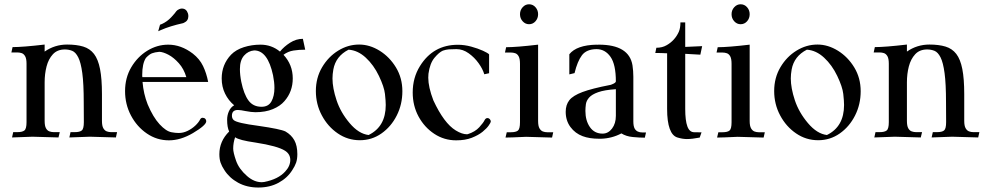

<svg xmlns="http://www.w3.org/2000/svg" viewBox="-20 -630 4525 880"><path d="M511.2 0Q489.3 0 392.1 -3.4Q323.7 -0.5 297.9 0L303.2 -24.4H322.8Q345.2 -24.4 354.7 -32Q364.3 -39.6 364.3 -70.3L363.8 -161.1Q363.8 -246.1 357.2 -294.9Q350.6 -343.8 338.6 -367.2Q326.7 -390.6 311 -397Q295.4 -403.3 277.3 -403.3Q242.7 -403.3 222.4 -381.3Q202.1 -359.4 193.4 -325.4Q184.6 -291.5 184.6 -252.9V-76.2Q184.6 -53.2 190.7 -42.2Q196.8 -31.2 206.5 -27.8Q216.3 -24.4 226.1 -24.4H253.9L248 0Q226.6 0 128.9 -3.4Q61 -0.5 35.2 0L40.5 -24.4H60.1Q82 -24.4 91.8 -32Q101.6 -39.6 101.6 -70.3V-337.9Q101.6 -361.3 95.2 -372.3Q88.9 -383.3 79.3 -386.5Q69.8 -389.6 60.1 -389.6H32.2L37.6 -414.1Q84.5 -414.1 184.6 -425.8V-393.6Q231 -425.8 287.6 -425.8Q331.1 -425.8 361.6 -416.5Q392.1 -407.2 410.9 -382.8Q429.7 -358.4 438.5 -313.7Q447.3 -269 447.3 -198.7V-76.2Q447.3 -53.2 453.6 -42.2Q460 -31.2 469.5 -27.8Q479 -24.4 488.8 -24.4H516.6Z M754.4 13.2Q698.7 13.2 653.1 -18.1Q607.4 -49.3 580.3 -100.6Q553.2 -151.9 553.2 -212.4Q553.2 -273.4 581.5 -321.5Q609.9 -369.6 655 -397.5Q700.2 -425.3 751 -425.3Q810.1 -425.3 863.8 -384.3Q895 -359.9 910.6 -327.4Q926.3 -294.9 934.1 -254.4H633.3Q637.7 -200.2 656.7 -151.9Q681.6 -92.8 711.4 -60.5Q741.2 -28.3 766.1 -23.9Q783.2 -20.5 799.3 -20.5Q820.3 -20.5 840.1 -30.3Q859.9 -40 875 -54.2Q890.1 -68.4 897 -82Q900.4 -88.9 907.2 -90.3Q916 -90.3 920.7 -85.7Q925.3 -81.1 925.3 -74.2Q925.3 -56.2 864.3 -20Q807.6 13.2 754.4 13.2ZM834 -276.4Q822.8 -314.5 799.6 -340.3Q776.4 -366.2 752.4 -378.9Q728.5 -391.6 710.4 -392.6Q689 -390.6 676.5 -385.7Q664.1 -380.9 648.9 -364.7Q631.8 -338.9 631.8 -285.6L632.3 -276.4ZM705.1 -486.8 713.4 -516.6Q719.2 -519 719.7 -519.3Q720.2 -519.5 721.2 -519.5Q746.6 -531.2 764.9 -551Q783.2 -570.8 788.1 -578.6Q789.1 -579.1 789.1 -579.6Q792 -584 802.2 -588.4Q808.1 -590.8 813.5 -590.8Q834 -590.8 841.3 -568.8Q843.3 -562.5 843.3 -556.2Q843.3 -534.7 823.7 -525.9L819.3 -523.9Q759.3 -510.7 717.3 -492.2Z M1164.1 229.5Q1111.8 229.5 1071.5 207.5Q1031.2 185.5 1008.3 149.4Q996.6 131.8 991 115.5Q985.4 99.1 985.4 76.7Q985.4 17.1 1030.3 -27.3Q1021 -46.4 1021 -81.5Q1021 -101.6 1029.1 -119.9Q1037.1 -138.2 1053.2 -147.5Q1026.9 -169.4 1011.5 -200.9Q996.1 -232.4 996.1 -270.5Q996.1 -334 1039.1 -379.4Q1061.5 -402.3 1097.7 -413.8Q1133.8 -425.3 1173.8 -425.3Q1224.6 -425.3 1263.2 -393.6Q1281.7 -416.5 1309.6 -434.3Q1337.4 -452.1 1368.2 -452.1L1378.9 -402.3Q1350.1 -402.3 1325.2 -398.4Q1300.3 -394.5 1279.3 -378.9Q1321.8 -333.5 1321.8 -270.5Q1321.8 -210 1283.7 -166.5Q1264.6 -144 1230.7 -129.9Q1196.8 -115.7 1150.4 -115.7Q1132.3 -115.7 1104.5 -121.1Q1084.5 -125.5 1070.3 -126Q1043 -126 1043 -99.6Q1043 -86.4 1051.8 -79.1Q1067.4 -65.9 1164.6 -53.2Q1266.1 -38.6 1288.6 -27.3Q1315.4 -11.7 1329.1 12.9Q1342.8 37.6 1342.8 76.7Q1342.8 99.1 1337.2 115.5Q1331.5 131.8 1319.8 149.4Q1297.4 185.5 1257.1 207.5Q1216.8 229.5 1164.1 229.5ZM1178.7 -140.6Q1210.4 -140.6 1224.1 -165.3Q1237.8 -189.9 1237.8 -227.1Q1237.8 -253.4 1231.4 -285.2Q1207 -398.9 1145 -398.9Q1117.2 -396.5 1098.4 -375Q1079.6 -353.5 1079.6 -313.5Q1079.6 -286.6 1085.9 -254.9Q1097.7 -198.2 1118.9 -169.4Q1140.1 -140.6 1178.7 -140.6ZM1179.7 205.1 1190.9 204.1Q1255.4 191.4 1287.1 156.2Q1310.5 131.3 1310.5 102.5Q1310.1 76.2 1286.6 61Q1252.4 39.1 1150.9 23.4Q1075.7 12.7 1057.6 -1Q1048.8 24.9 1048.8 50.8Q1048.8 68.8 1062 106.7Q1075.2 144.5 1112.3 176.8Q1144.5 205.1 1179.7 205.1Z M1629.4 12.7Q1573.7 12.7 1528.1 -18.6Q1482.4 -49.8 1455.1 -101.1Q1427.7 -152.3 1427.7 -212.9Q1427.7 -273.4 1456.3 -321.8Q1484.9 -370.1 1530 -397.9Q1575.2 -425.8 1626 -425.8Q1674.3 -425.8 1720 -397.5Q1765.6 -369.1 1794.9 -320.8Q1824.2 -272.5 1824.2 -211.9Q1824.2 -151.4 1798.3 -100.3Q1772.5 -49.3 1728.3 -18.3Q1684.1 12.7 1629.4 12.7ZM1669.4 -11.2Q1748 -49.3 1748 -148.9Q1748 -167 1744.4 -199.5Q1740.7 -231.9 1716.8 -282Q1692.9 -332 1656.5 -365.7Q1620.1 -399.4 1577.6 -402.3Q1519 -372.6 1507.8 -311.5Q1503.9 -289.6 1503.9 -270.5Q1503.9 -226.6 1522.5 -170.7Q1541 -114.7 1582.5 -65.7Q1624 -16.6 1669.4 -11.2Z M2070.8 13.2Q2015.6 13.2 1970.5 -16.6Q1925.3 -46.4 1898.4 -95.9Q1871.6 -145.5 1871.6 -206.1Q1871.6 -273.9 1904.8 -327.1Q1965.3 -424.8 2078.6 -424.8Q2108.9 -424.8 2139.9 -416.3Q2170.9 -407.7 2193.4 -397.5Q2215.8 -387.2 2221.7 -380.9V-294.4L2199.7 -289.6Q2192.4 -314 2173.6 -340.3Q2154.8 -366.7 2128.2 -385.7Q2101.6 -404.8 2072.3 -404.8Q2051.3 -404.8 2037.6 -403.8Q2023.9 -402.8 2009.8 -397.9Q1992.7 -390.6 1971.4 -365.2Q1950.2 -339.8 1943.8 -292Q1942.9 -283.2 1942.9 -273.9Q1942.9 -231 1966.3 -169.9Q2015.1 -64.9 2068.8 -32.2Q2097.7 -14.6 2120.1 -14.6Q2122.6 -14.6 2124 -15.1Q2157.7 -25.9 2176.8 -46.9Q2195.8 -67.9 2201.2 -79.6Q2206.1 -88.9 2214.4 -88.9Q2220.7 -88.9 2225.1 -83.7Q2229.5 -78.6 2229.5 -72.8Q2229.5 -68.8 2220.2 -55.2Q2210.9 -41.5 2191.7 -25.9Q2172.4 -10.3 2142.3 1.5Q2112.3 13.2 2070.8 13.2Z M2510.3 0.5Q2488.3 0.5 2391.1 -2.9Q2318.8 0.5 2296.9 0.5L2302.7 -23.9H2321.8Q2344.2 -23.9 2353.8 -31.5Q2363.3 -39.1 2363.3 -69.8V-337.4Q2363.3 -360.8 2357.2 -371.8Q2351.1 -382.8 2341.6 -386Q2332 -389.2 2321.8 -389.2H2294.4L2299.8 -413.6Q2346.7 -413.6 2446.3 -425.3V-75.7Q2446.3 -52.7 2452.6 -41.7Q2459 -30.8 2468.5 -27.3Q2478 -23.9 2487.8 -23.9H2515.6ZM2404.8 -519Q2387.7 -519 2375.5 -532.5Q2363.3 -545.9 2363.3 -564.9Q2363.3 -583.5 2375.5 -596.9Q2387.7 -610.4 2404.8 -610.4Q2422.4 -610.4 2434.3 -596.9Q2446.3 -583.5 2446.3 -564.9Q2446.3 -545.9 2434.3 -532.5Q2422.4 -519 2404.8 -519Z M2734.4 5.9H2726.6Q2681.6 5.9 2650.4 -5.9Q2616.2 -18.6 2594.5 -47.9Q2572.8 -77.1 2572.8 -117.7Q2572.8 -149.4 2589.4 -170.7Q2606 -191.9 2649.9 -208.3Q2693.8 -224.6 2774.4 -240.2Q2779.3 -240.7 2785.6 -243.7Q2801.8 -250 2802.7 -256.8Q2802.7 -334.5 2778.1 -369.6Q2753.4 -404.8 2713.9 -404.8Q2668 -404.3 2647.2 -376.7Q2626.5 -349.1 2613.3 -294.9L2589.4 -289.1V-381.3Q2622.6 -423.3 2714.4 -425.3V-424.8L2724.6 -425.3Q2863.3 -425.3 2878.9 -330.6Q2882.8 -304.7 2882.8 -278.3V-73.7Q2882.8 -51.3 2889.2 -40Q2899.4 -22.9 2924.3 -22.9H2940.9L2935.5 1Q2910.6 1 2880.1 -2Q2849.6 -4.9 2828.1 -18.6Q2784.7 4.4 2734.4 5.9ZM2741.7 -17.6Q2767.6 -17.6 2785.2 -40.8Q2802.7 -64 2802.7 -99.1V-221.2Q2750.5 -217.8 2721.7 -207.5Q2692.9 -197.3 2680.2 -182.9Q2667.5 -168.5 2665.3 -152.3Q2663.1 -136.2 2663.1 -121.6Q2663.1 -77.1 2683.8 -47.4Q2704.6 -17.6 2741.7 -17.6Z M3127.9 7.3Q3108.4 7.3 3085 0.2Q3061.5 -6.8 3049.6 -39.8Q3037.6 -72.8 3037.6 -130.9V-385.7Q3011.2 -387.2 2983.4 -387.2L2988.3 -411.1Q3015.6 -411.1 3035.6 -422.9Q3073.2 -444.3 3091.3 -484.4Q3098.6 -501.5 3098.6 -527.3H3120.6V-415L3198.2 -418.5L3189.9 -379.4L3120.6 -383.3V-130.9Q3120.6 -77.6 3130.4 -50.8Q3140.1 -23.9 3162.1 -23.9L3195.3 -23.4L3187 0.5Q3152.8 7.3 3127.9 7.3Z M3480 0.5Q3458 0.5 3360.8 -2.9Q3288.6 0.5 3266.6 0.5L3272.5 -23.9H3291.5Q3314 -23.9 3323.5 -31.5Q3333 -39.1 3333 -69.8V-337.4Q3333 -360.8 3326.9 -371.8Q3320.8 -382.8 3311.3 -386Q3301.8 -389.2 3291.5 -389.2H3264.2L3269.5 -413.6Q3316.4 -413.6 3416 -425.3V-75.7Q3416 -52.7 3422.4 -41.7Q3428.7 -30.8 3438.2 -27.3Q3447.8 -23.9 3457.5 -23.9H3485.4ZM3374.5 -519Q3357.4 -519 3345.2 -532.5Q3333 -545.9 3333 -564.9Q3333 -583.5 3345.2 -596.9Q3357.4 -610.4 3374.5 -610.4Q3392.1 -610.4 3404.1 -596.9Q3416 -583.5 3416 -564.9Q3416 -545.9 3404.1 -532.5Q3392.1 -519 3374.5 -519Z M3730 12.7Q3674.3 12.7 3628.7 -18.6Q3583 -49.8 3555.7 -101.1Q3528.3 -152.3 3528.3 -212.9Q3528.3 -273.4 3556.9 -321.8Q3585.4 -370.1 3630.6 -397.9Q3675.8 -425.8 3726.6 -425.8Q3774.9 -425.8 3820.6 -397.5Q3866.2 -369.1 3895.5 -320.8Q3924.8 -272.5 3924.8 -211.9Q3924.8 -151.4 3898.9 -100.3Q3873 -49.3 3828.9 -18.3Q3784.7 12.7 3730 12.7ZM3770 -11.2Q3848.6 -49.3 3848.6 -148.9Q3848.6 -167 3845 -199.5Q3841.3 -231.9 3817.4 -282Q3793.5 -332 3757.1 -365.7Q3720.7 -399.4 3678.2 -402.3Q3619.6 -372.6 3608.4 -311.5Q3604.5 -289.6 3604.5 -270.5Q3604.5 -226.6 3623 -170.7Q3641.6 -114.7 3683.1 -65.7Q3724.6 -16.6 3770 -11.2Z M4463.4 0Q4441.4 0 4344.2 -3.4Q4275.9 -0.5 4250 0L4255.4 -24.4H4274.9Q4297.4 -24.4 4306.9 -32Q4316.4 -39.6 4316.4 -70.3L4315.9 -161.1Q4315.9 -246.1 4309.3 -294.9Q4302.7 -343.8 4290.8 -367.2Q4278.8 -390.6 4263.2 -397Q4247.6 -403.3 4229.5 -403.3Q4194.8 -403.3 4174.6 -381.3Q4154.3 -359.4 4145.5 -325.4Q4136.7 -291.5 4136.7 -252.9V-76.2Q4136.7 -53.2 4142.8 -42.2Q4148.9 -31.2 4158.7 -27.8Q4168.5 -24.4 4178.2 -24.4H4206.1L4200.2 0Q4178.7 0 4081.1 -3.4Q4013.2 -0.5 3987.3 0L3992.7 -24.4H4012.2Q4034.2 -24.4 4043.9 -32Q4053.7 -39.6 4053.7 -70.3V-337.9Q4053.7 -361.3 4047.4 -372.3Q4041 -383.3 4031.5 -386.5Q4022 -389.6 4012.2 -389.6H3984.4L3989.7 -414.1Q4036.6 -414.1 4136.7 -425.8V-393.6Q4183.1 -425.8 4239.7 -425.8Q4283.2 -425.8 4313.7 -416.5Q4344.2 -407.2 4363 -382.8Q4381.8 -358.4 4390.6 -313.7Q4399.4 -269 4399.4 -198.7V-76.2Q4399.4 -53.2 4405.8 -42.2Q4412.1 -31.2 4421.6 -27.8Q4431.2 -24.4 4440.9 -24.4H4468.8Z"/></svg>

Font: Quaaykop
Style: Regular
Weight: 400
Designer: Tup Wanders
Foundry: Free font, DO NOT SELL
Version: Version 1.00;July 31, 2023;FontCreator 11.5.0.2430 64-bit